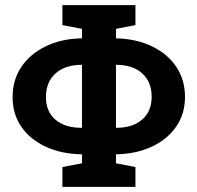

<svg xmlns="http://www.w3.org/2000/svg" viewBox="-20 -731 772 751"><path d="M224.1 0V-77.6L300.8 -92.3V-126.5L299.8 -127.4Q219.7 -128.9 158.7 -157.2Q97.7 -185.5 63.5 -235.1Q29.3 -284.7 29.3 -351.1Q29.3 -418.5 63.7 -469.5Q98.1 -520.5 159.2 -550Q220.2 -579.6 299.8 -581.1L300.8 -581.5V-618.2L224.1 -632.8V-710.9H509.8V-632.8L433.6 -618.2V-581.5L434.1 -581.1Q513.2 -579.1 574 -550Q634.8 -521 669.2 -470Q703.6 -418.9 703.6 -352.1Q703.6 -285.6 669.2 -235.8Q634.8 -186 574 -157.5Q513.2 -128.9 434.1 -127.4L433.6 -127V-92.3L509.8 -77.6V0ZM297.9 -231 300.8 -231.4V-477.1L297.9 -477.5Q233.9 -477.1 196.8 -443.4Q159.7 -409.7 159.7 -351.1Q159.7 -294.9 196.5 -263.2Q233.4 -231.4 297.9 -231ZM436 -231Q499 -231.4 536.1 -263.4Q573.2 -295.4 573.2 -352.1Q573.2 -410.2 536.6 -443.6Q500 -477.1 436 -477.5L433.6 -477.1V-231.4Z"/></svg>

Font: Roboto Slab SemiBold
Style: Regular
Weight: 600
Designer: Google
Version: Version 2.001; ttfautohint (v1.8.3)